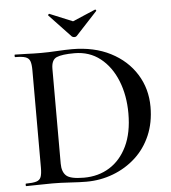

<svg xmlns="http://www.w3.org/2000/svg" viewBox="-56 -855 811 909"><g transform="rotate(-5 350.0 -400.0)"><path d="M318 4Q287 4 241 1Q195 -2 157 -2Q121 -2 89 -1Q57 0 32 0Q30 0 30 -6Q30 -12 32 -12Q64 -12 81 -17Q98 -22 103.5 -37Q109 -52 109 -81V-544Q109 -573 103.5 -587.5Q98 -602 82 -607.5Q66 -613 33 -613Q31 -613 31 -619Q31 -625 33 -625Q59 -625 90 -623.5Q121 -622 157 -622Q192 -622 233.5 -624.5Q275 -627 304 -627Q409 -627 487 -587Q565 -547 608 -478Q651 -409 651 -323Q651 -248 625 -187.5Q599 -127 552.5 -84.5Q506 -42 445.5 -19Q385 4 318 4ZM308 -16Q377 -16 430 -49Q483 -82 513.5 -145.5Q544 -209 544 -301Q544 -387 516 -456.5Q488 -526 436.5 -566.5Q385 -607 314 -607Q255 -607 229.5 -596Q204 -585 204 -542V-92Q204 -53 224 -34.5Q244 -16 308 -16ZM309 -687 206 -796Q205 -798 208 -801Q211 -804 212 -803L321 -758L429 -804Q431 -805 433.5 -802Q436 -799 434 -797L332 -687Q328 -683 321 -683Q314 -683 309 -687Z"/></g></svg>

Font: Cormorant Light SemiBold
Style: Regular
Weight: 600
Version: Version 4.000